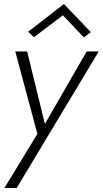

<svg xmlns="http://www.w3.org/2000/svg" viewBox="-20 -716 511 955"><path d="M471 -460H411L187 -71L211 -68L115 -460H56L166 -50L2 219H63ZM293 -640 397 -530 432 -556 298 -696 120 -558 149 -531Z"/></svg>

Font: Jost Light
Style: Italic
Weight: 300
Italic angle: -5°
Version: Version 3.710